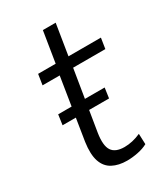

<svg xmlns="http://www.w3.org/2000/svg" viewBox="-165 -720 704 805"><g transform="rotate(-30 187.0 -317.5)"><path d="M209 8Q168 8 139 -7.5Q110 -23 98.5 -57.5Q87 -92 95 -148L142 -443H59L67 -494H152L176 -643H238L214 -494H371L363 -443H207L160 -155Q151 -97 167.5 -72Q184 -47 228 -47Q247 -47 267 -51.5Q287 -56 307 -65L309 -14Q289 -3 261.5 2.5Q234 8 209 8ZM48 -256 55 -305H280L273 -256Z"/></g></svg>

Font: Nunito Sans 7pt Condensed Light
Style: Italic
Weight: 300
Width: 3
Italic angle: -9°
Designer: Vernon Adams
Foundry: Vernon Adams
Version: Version 3.101;gftools[0.9.27]